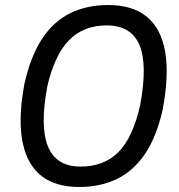

<svg xmlns="http://www.w3.org/2000/svg" viewBox="-20 -734 711 763"><path d="M295 9Q149 9 94.5 -96.5Q40 -202 77 -401Q102 -512 148 -581Q194 -650 260 -682Q326 -714 410 -714Q508 -714 564.5 -666.5Q621 -619 636.5 -527.5Q652 -436 627 -301Q603 -192 557 -123.5Q511 -55 445 -23Q379 9 295 9ZM300 -72Q393 -72 450.5 -129.5Q508 -187 537 -316Q567 -478 534 -555.5Q501 -633 404 -633Q312 -633 254.5 -574.5Q197 -516 168 -391Q138 -230 171 -151Q204 -72 300 -72Z"/></svg>

Font: Nunito Sans 7pt SemiExpanded
Style: Italic
Weight: 400
Width: 6
Italic angle: -9°
Designer: Vernon Adams
Foundry: Vernon Adams
Version: Version 3.101;gftools[0.9.27]